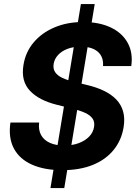

<svg xmlns="http://www.w3.org/2000/svg" viewBox="-20 -849 694 970"><path d="M234.9 101.1 388.7 -828.6H458.5L304.7 101.1ZM294.4 10.7Q204.6 10.7 141.8 -17.1Q79.1 -44.9 50.3 -98.6Q21.5 -152.3 32.7 -230H177.7Q173.3 -192.4 187.7 -166.5Q202.1 -140.6 232.2 -127.2Q262.2 -113.8 304.2 -113.8Q345.2 -113.8 377.4 -125.7Q409.7 -137.7 430.2 -158.7Q450.7 -179.7 455.1 -207.5Q459.5 -231.9 448.2 -249Q437 -266.1 411.1 -278.3Q385.3 -290.5 344.7 -300.3L268.6 -319.3Q176.8 -341.8 130.9 -390.9Q85 -439.9 98.6 -521Q108.9 -585.9 150.1 -634.8Q191.4 -683.6 255.6 -710.7Q319.8 -737.8 399.4 -737.8Q481.4 -737.8 539.6 -710.2Q597.7 -682.6 625.2 -632.3Q652.8 -582 643.1 -515.1H500.5Q503.9 -561.5 474.4 -587.4Q444.8 -613.3 388.2 -613.3Q350.1 -613.3 320.8 -602.1Q291.5 -590.8 273.4 -571.3Q255.4 -551.8 251 -526.4Q247.1 -501.5 258.8 -484.1Q270.5 -466.8 295.4 -455.3Q320.3 -443.8 354.5 -435.5L418.5 -419.9Q466.8 -408.7 504.4 -390.6Q542 -372.6 566.9 -346.9Q591.8 -321.3 601.8 -286.4Q611.8 -251.5 604.5 -206.5Q593.8 -140.1 553.7 -91.1Q513.7 -42 448.2 -15.6Q382.8 10.7 294.4 10.7Z"/></svg>

Font: Inter 20pt
Style: Bold Italic
Weight: 700
Italic angle: -9.3988°
Version: Version 4.001;git-66647c0bb